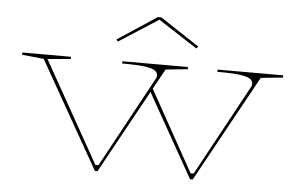

<svg xmlns="http://www.w3.org/2000/svg" viewBox="-50 -786 1349 860"><g transform="rotate(5 624.0 -355.5)"><path d="M626 -399 833 -27H847L1070 -437Q1072 -440 1072.5 -443Q1073 -446 1073 -449Q1073 -461 1065 -468.5Q1057 -476 1038.5 -481Q1020 -486 989 -488Q958 -490 913 -490V-500H1208V-490L1109 -480L845 0H833L618 -382ZM405 0 133 -480 35 -490V-500H254V-490L150 -481L405 -27H419L642 -437Q644 -440 644.5 -443Q645 -446 645 -449Q645 -461 637 -468.5Q629 -476 610.5 -481Q592 -486 561 -488Q530 -490 485 -490V-500H780V-490L681 -480L417 0ZM457 -586 450 -595 626 -711H642L818 -595L810 -586L634 -700Z"/></g></svg>

Font: Kalnia SemiExpanded Thin
Style: Regular
Weight: 250
Width: 6
Designer: Frida Medrano
Foundry: Frida Medrano
Version: Version 1.105